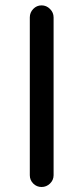

<svg xmlns="http://www.w3.org/2000/svg" viewBox="-20 -708 318 733"><path d="M93.8 -39.1V-641.6Q93.8 -660.2 106.9 -673.8Q120.1 -687.5 138.7 -687.5Q157.2 -687.5 170.9 -673.8Q184.6 -660.2 184.6 -641.6V-39.1Q184.6 -20.5 170.9 -7.3Q157.2 5.9 138.7 5.9Q120.1 5.9 106.9 -7.3Q93.8 -20.5 93.8 -39.1Z"/></svg>

Font: KTXP_ComRound
Style: Medium
Weight: 500
Version: Version 1.01;May 16, 2022;FontCreator 13.0.0.2683 64-bit